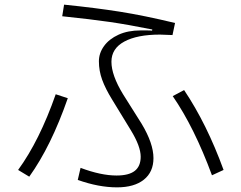

<svg xmlns="http://www.w3.org/2000/svg" viewBox="-20 -789 1040 827"><path d="M315 -14 327 -66Q415 -33 482 -33Q535 -33 560.5 -53Q586 -73 586 -114Q586 -159 543 -229L463 -360Q434 -407 420 -445.5Q406 -484 406 -525Q406 -560 428 -590.5Q450 -621 490.5 -639.5Q531 -658 586 -658H612Q628 -658 635 -657L636 -662Q531 -683 452 -694.5Q373 -706 248 -719L256 -769Q393 -755 497 -738.5Q601 -722 734 -690L723 -638Q685 -640 669 -640Q571 -640 515.5 -610Q460 -580 460 -523Q460 -465 510 -383L590 -256Q641 -171 641 -108Q641 -48 599.5 -15Q558 18 484 18Q405 18 315 -14ZM893 -34Q817 -240 724 -375L773 -401Q871 -255 943 -57ZM58 -57Q150 -183 220 -383L272 -366Q200 -159 106 -28Z"/></svg>

Font: IBM Plex Sans JP Light
Style: Regular
Weight: 300
Designer: Mike Abbink; Paul van der Laan; Pieter van Rosmalen; Wujin Sim; Yejin Wi; Jinhee Kim; Boomi Park; Yona Kim; Kichan Ma
Foundry: Sandoll Inc.
Version: Version 1.002